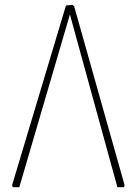

<svg xmlns="http://www.w3.org/2000/svg" viewBox="-20 -775 566 795"><path d="M280 -755 287 -749 496 -8 493 0H466L261 -746L272 -724L60 0H33L30 -8L253 -752Z"/></svg>

Font: Fustat ExtraLight
Style: Regular
Weight: 250
Designer: Mohamed Gaber, Khaled Hosny, Laura Garcia Mut
Foundry: Kief Type Foundry, Alif Type Foundry, Hard Type Foundry
Version: Version 1.007